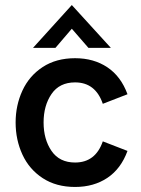

<svg xmlns="http://www.w3.org/2000/svg" viewBox="-20 -733 561 762"><path d="M42 -247Q42 -315 69 -373.5Q96 -432 149.5 -467Q203 -502 278 -502Q352 -502 406 -466Q460 -430 486 -359L388 -321Q359 -406 278 -406Q216 -406 184.5 -360Q153 -314 153 -247Q153 -180 184.5 -134Q216 -88 278 -88Q359 -88 388 -172L486 -134Q460 -63 406 -27Q352 9 278 9Q203 9 149.5 -26Q96 -61 69 -119.5Q42 -178 42 -247ZM265 -713 420 -543H331L265 -619L200 -543H111Z"/></svg>

Font: Hanken Grotesk SemiBold
Style: Regular
Weight: 600
Designer: Alfredo Marco Pradil
Foundry: Hanken Design Co.
Version: Version 3.014